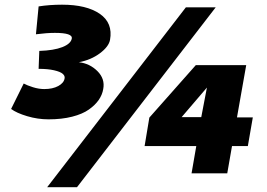

<svg xmlns="http://www.w3.org/2000/svg" viewBox="-20 -760 1126 811"><path d="M143.1 -732.9Q189.5 -740.2 242.2 -740.2Q345.2 -740.2 401.4 -701.7Q457.5 -663.1 444.8 -591.8Q439.5 -563 401.9 -534.9Q364.3 -506.8 313 -497.1Q358.9 -492.2 391.6 -459.5Q424.3 -426.8 416 -383.8Q412.1 -359.9 397.2 -338.1Q382.3 -316.4 355.5 -297.4Q328.6 -278.3 284.7 -267.1Q240.7 -255.9 185.1 -255.9Q139.2 -255.9 94.5 -269.3Q49.8 -282.7 26.9 -299.8L80.1 -407.2Q94.2 -399.4 119.1 -391.6Q144 -383.8 167 -383.8Q202.6 -383.8 226.3 -396.7Q250 -409.7 252.9 -429.2Q254.9 -439.5 244.9 -448.2Q234.9 -457 208.5 -463.1Q182.1 -469.2 143.1 -469.2L146 -544.9Q207.5 -546.9 243.4 -561Q279.3 -575.2 283.2 -597.2Q287.6 -621.1 211.9 -621.1Q177.7 -621.1 131.8 -615.2ZM179.2 30.8 765.1 -729H891.1L305.2 30.8ZM610.8 -263.2 807.1 -484.9H1020L981 -264.2H1047.9L1026.9 -143.1H960L939.9 -27.8H789.1L809.1 -143.1H590.8ZM747.1 -265.1H830.1L854 -390.1Z"/></svg>

Font: Stilu Bold
Style: Italic
Weight: 700
Italic angle: -10°
Designer: Genilson Lima Santos
Foundry: Genilson Lima Santos
Version: Version 1.200;PS 001.200;hotconv 1.0.88;makeotf.lib2.5.64775